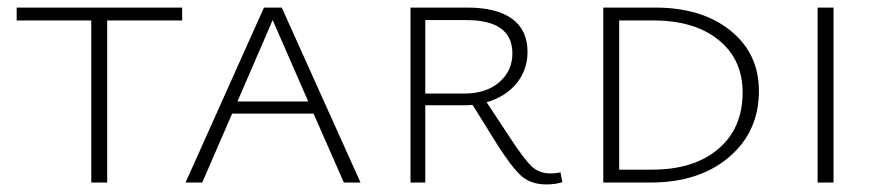

<svg xmlns="http://www.w3.org/2000/svg" viewBox="-20 -482 2324 507"><path d="M461 -462V-428H263V0H221V-428H24V-462Z M888 0 808 -182H593L514 0H470L677 -462H724L932 0ZM607 -214H794L700 -429Z M1460 -27 1465 -1Q1447 5 1423 5Q1381 5 1355.5 -18.5Q1330 -42 1292 -102L1228 -205Q1219 -204 1201 -204H1103V0H1064V-462H1214Q1291 -462 1332 -432.5Q1373 -403 1373 -345Q1373 -298 1344.5 -262.5Q1316 -227 1265 -212L1327 -118Q1363 -63 1383 -43.5Q1403 -24 1434 -24Q1448 -24 1460 -27ZM1103 -235H1206Q1264 -235 1298.5 -265Q1333 -295 1333 -341Q1333 -429 1211 -429H1103Z M1698 0H1573V-462H1710Q1833 -462 1908.5 -401.5Q1984 -341 1984 -242Q1984 -134 1905 -67Q1826 0 1698 0ZM1941 -238Q1941 -325 1877.5 -376.5Q1814 -428 1705 -428H1615V-34H1702Q1812 -34 1876.5 -88.5Q1941 -143 1941 -238Z M2139 0V-462H2181V0Z"/></svg>

Font: EauTestSC Light
Style: Regular
Weight: 300
Designer: Christian Thalmann (Catharsis Fonts)
Version: Version 0.001;PS 000.001;hotconv 1.0.88;makeotf.lib2.5.64775